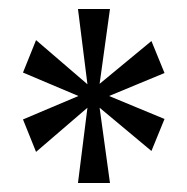

<svg xmlns="http://www.w3.org/2000/svg" viewBox="-20 -780 416 426"><path d="M153 -374 174 -541 60 -443 31 -515 154 -567 31 -619 60 -691 174 -593 153 -760H224L201 -594L316 -689L345 -618L222 -567L345 -516L316 -445L201 -541L224 -374Z"/></svg>

Font: Noto Serif Thai ExtraCondensed
Style: Regular
Weight: 400
Width: 2
Designer: Monotype Design Team
Foundry: Monotype Imaging Inc.
Version: Version 2.002; ttfautohint (v1.8.4.7-5d5b)